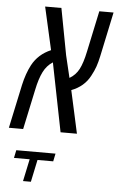

<svg xmlns="http://www.w3.org/2000/svg" viewBox="-90 -671 598 976"><g transform="rotate(5 209.5 -183.0)"><path d="M449.2 -629.9 400.9 -401.9Q394.5 -372.1 386.7 -349.4Q378.9 -326.7 364.3 -299.8Q334.5 -243.2 269.5 -218.3Q277.8 -180.2 293.9 -107.4Q310.1 -34.7 317.4 0H233.9L164.1 -350.6Q133.3 -331.1 115.7 -295.9Q98.1 -260.7 86.4 -203.6L43 0H-29.8L17.6 -222.2Q30.8 -281.7 54.2 -326.2Q85.4 -384.3 149.4 -411.6L100.1 -629.9H183.1L228 -392.1L254.9 -279.3Q286.1 -297.4 303 -329.6Q319.8 -361.8 332 -420.4L376.5 -629.9ZM209.5 150.4H129.4L105.5 263.7H65.4L89.4 150.4H9.3L17.6 110.4H217.8Z"/></g></svg>

Font: Open Sans Hebrew Condensed
Style: Italic
Weight: 400
Width: 3
Italic angle: -12°
Foundry: Ascender Corporation, Yanek Iontef
Version: Version 2.001;PS 002.001;hotconv 1.0.70;makeotf.lib2.5.58329